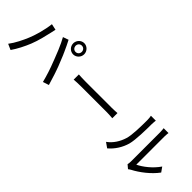

<svg xmlns="http://www.w3.org/2000/svg" viewBox="114 -1778 2773 2773"><g transform="rotate(45 1500.0 -391.5)"><path d="M954 -697C954 -759 903 -812 842 -812C783 -812 736 -765 730 -707V-699V-697C730 -635 780 -583 842 -583C903 -583 954 -635 954 -697ZM779 -697C779 -734 805 -762 842 -762C878 -762 905 -734 905 -697C905 -661 878 -633 842 -633C808 -633 784 -656 780 -687L779 -696V-697ZM730 -698V-699V-702C730 -704 730 -705 730 -707ZM907 -23C895 -66 877 -124 857 -184L854 -194L850 -204L847 -215C845 -220 843 -225 841 -230L838 -240C822 -286 806 -331 790 -367C778 -398 764 -433 749 -468L745 -478L738 -492C737 -494 737 -496 736 -497L732 -507C701 -577 669 -643 646 -686L561 -656C587 -612 617 -546 646 -478L650 -468C651 -464 653 -461 654 -458L658 -448C674 -409 689 -371 702 -337C714 -308 726 -277 737 -244L741 -235C741 -233 742 -231 742 -230L746 -220C749 -212 751 -204 754 -195L758 -186C760 -179 762 -172 764 -166L768 -156C786 -99 803 -42 815 7L907 -23ZM304 -266C346 -368 380 -518 394 -581C398 -602 404 -633 410 -655L317 -675C310 -612 295 -539 276 -469L273 -459C257 -402 239 -347 220 -303C185 -219 133 -111 70 -28L158 11C214 -69 267 -174 304 -266Z M1894 -437C1872 -435 1833 -432 1783 -432H1246C1190 -432 1135 -435 1105 -437V-331C1136 -334 1191 -337 1246 -337H1784C1829 -337 1874 -332 1894 -331V-437Z M2610 5C2726 -55 2862 -159 2948 -276L2897 -348C2820 -235 2702 -144 2613 -102V-676C2613 -714 2618 -747 2619 -754H2520C2521 -747 2526 -714 2526 -676V-77C2526 -55 2523 -34 2519 -18L2575 29C2582 23 2594 14 2610 5ZM2327 -249C2354 -349 2357 -564 2357 -675C2357 -705 2362 -739 2363 -751H2263C2267 -730 2271 -704 2271 -674V-661C2271 -548 2269 -360 2241 -273C2211 -176 2155 -86 2071 -26L2149 29C2233 -41 2297 -142 2327 -249Z"/></g></svg>

Font: Glow Sans SC Normal Book
Style: Regular
Weight: 500
Designer: Ryoko NISHIZUKA (kana, bopomofo & ideographs); Paul D. Hunt (Latin, Greek & Cyrillic); Sandoll Communications, Soo-young
Version: Version 0.93